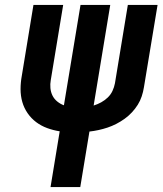

<svg xmlns="http://www.w3.org/2000/svg" viewBox="-20 -755 656 775"><path d="M184 0 221 -225Q195 -229 170.5 -238Q146 -247 126 -262Q106 -277 91.5 -298Q77 -319 70 -343.5Q63 -368 63 -395Q63 -422 68 -449L115 -735H235L185 -432Q182 -416 183.5 -399.5Q185 -383 192 -369Q199 -355 211.5 -345Q224 -335 238 -330L305 -735H425L358 -329Q374 -334 388.5 -342Q403 -350 415 -361.5Q427 -373 434 -388Q441 -403 444 -419L496 -735H616L561 -403Q558 -384 552 -366Q546 -348 536 -332Q526 -316 512.5 -301.5Q499 -287 483 -275.5Q467 -264 449.5 -255Q432 -246 414 -240Q396 -234 377.5 -230Q359 -226 341 -224L304 0Z"/></svg>

Font: Iosevka Curly Extended Oblique
Style: Bold
Weight: 700
Width: 7
Italic angle: -9°
Monospace: yes
Designer: Belleve Invis
Foundry: Belleve Invis
Version: Version 11.1.0; ttfautohint (v1.8.3)